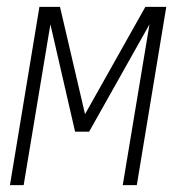

<svg xmlns="http://www.w3.org/2000/svg" viewBox="-20 -540 540 560"><path d="M9 0 95 -520H155L228 -207L404 -520H465L379 0H338L416 -469L240 -156H199L127 -469L49 0Z"/></svg>

Font: Iosevka SS04 Extralight
Style: Italic
Weight: 200
Italic angle: -9°
Monospace: yes
Designer: Belleve Invis
Foundry: Belleve Invis
Version: Version 19.0.0; ttfautohint (v1.8.4)